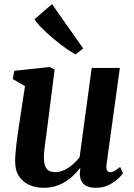

<svg xmlns="http://www.w3.org/2000/svg" viewBox="-20 -884 640 914"><path d="M186 10Q154 10 123.5 -2Q93 -14 72.8 -41.5Q52.5 -69 52 -116Q52 -133.5 53.8 -154.5Q55.5 -175.5 58.2 -198.8Q61 -222 64.5 -245.8Q68 -269.5 71 -291.5L99 -474L41 -507.5L48 -547L217 -565L240 -553L206.5 -289Q204 -267.5 201 -245.8Q198 -224 195.2 -204Q192.5 -184 190.8 -166.8Q189 -149.5 189 -136.5Q189 -109.5 195 -93.8Q201 -78 213 -71.2Q225 -64.5 243 -64.5Q265 -64.5 286.5 -74.8Q308 -85 326.5 -101.2Q345 -117.5 359 -135.5L416.5 -560.5H550.5L487 -100.5Q484.5 -81.5 489.8 -72.8Q495 -64 505 -64Q514 -64 524 -69.5Q534 -75 552 -89.5L565 -59Q560 -50.5 542.8 -34Q525.5 -17.5 498.5 -3.8Q471.5 10 436.5 10Q399.5 10 381.2 -5.2Q363 -20.5 360.5 -46.5Q360 -49 360 -53.2Q360 -57.5 360.2 -62.5Q360.5 -67.5 361.2 -72.8Q362 -78 362.5 -82.5L360.5 -83.5Q347.5 -66.5 330.5 -49.8Q313.5 -33 292 -19.5Q270.5 -6 244.2 2Q218 10 186 10ZM339.5 -625Q324 -633 296.2 -652.2Q268.5 -671.5 237.8 -697Q207 -722.5 181.5 -747.8Q156 -773 144.5 -792.5L227.5 -864.5L376 -653.5Z"/></svg>

Font: Merriweather 24pt
Style: Bold Italic
Weight: 700
Italic angle: -7.8°
Designer: Eben Sorkin
Foundry: Eben Sorkin
Version: Version 2.101